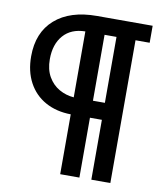

<svg xmlns="http://www.w3.org/2000/svg" viewBox="-87 -782 811 935"><g transform="rotate(10 318.5 -315.0)"><path d="M35 -461Q35 -579 109.5 -644.5Q184 -710 317 -710H592V-626H522V80H428V-216H369V80H274V-216Q202 -217 148 -247Q94 -277 64.5 -332Q35 -387 35 -461ZM127 -463Q127 -412 147.5 -376.5Q168 -341 201.5 -322Q235 -303 274 -300V-626Q204 -625 165.5 -581Q127 -537 127 -463ZM428 -626H369V-300H428Z"/></g></svg>

Font: Raleway Thin SemiBold
Style: Regular
Weight: 600
Version: Version 4.026